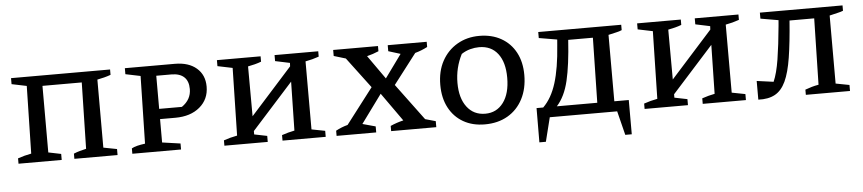

<svg xmlns="http://www.w3.org/2000/svg" viewBox="-42 -782 5295 1178"><g transform="rotate(-5 2606.0 -193.5)"><path d="M233 -463V-53L311 -37V0H45V-33Q65 -40 85.5 -45.5Q106 -51 128 -55L137 -471L45 -490V-527H655V-494Q636 -487 614.5 -481.5Q593 -476 572 -472V-53L655 -37V0H389V-32Q408 -40 426.5 -45Q445 -50 466 -55L475 -463Z M1054 -527Q1138 -527 1187 -485Q1236 -443 1236 -371Q1236 -293 1179 -245Q1122 -197 1028 -197H934V-53L1046 -37V0H746V-33Q760 -41 780 -46Q800 -51 829 -55L838 -471L746 -490V-527ZM1027 -464H934V-260H1074Q1132 -300 1132 -365Q1132 -414 1105 -439Q1078 -464 1027 -464Z M1313 0V-33Q1333 -40 1353.5 -45.5Q1374 -51 1396 -55L1405 -471L1313 -490V-527H1582V-494Q1564 -487 1542.5 -481.5Q1521 -476 1500 -472L1501 -165L1757 -450L1758 -471L1668 -490V-527H1937V-494Q1917 -487 1896.5 -481.5Q1876 -476 1854 -472V-53L1937 -37V0H1671V-34Q1691 -41 1710 -46Q1729 -51 1749 -55L1755 -356L1501 -74V-53L1580 -37V0Z M2004 0V-32Q2039 -51 2077 -61L2244 -279L2102 -468L2029 -490V-527H2305V-495Q2270 -480 2233 -471L2336 -325L2439 -467L2365 -490V-527H2605V-495Q2569 -476 2529 -465L2387 -280L2554 -55L2618 -37V0H2340V-32Q2378 -49 2420 -59L2296 -234L2168 -59L2248 -37V0Z M2917 9Q2841 9 2784.5 -23.5Q2728 -56 2696.5 -115.5Q2665 -175 2665 -256Q2665 -340 2699 -402.5Q2733 -465 2793 -500Q2853 -535 2929 -535Q3006 -535 3063.5 -502.5Q3121 -470 3152.5 -411Q3184 -352 3184 -272Q3184 -188 3151 -124.5Q3118 -61 3058 -26Q2998 9 2917 9ZM2925 -56Q2995 -56 3036.5 -111.5Q3078 -167 3078 -265Q3078 -360 3037 -413Q2996 -466 2922 -466Q2895 -466 2867 -458.5Q2839 -451 2813 -434Q2771 -352 2771 -259Q2771 -165 2812.5 -110.5Q2854 -56 2925 -56Z M3240 148 3241 -63H3282Q3335 -115 3363 -205Q3391 -295 3401 -435L3404 -471L3292 -490V-527H3803V-494Q3787 -487 3770 -483.5Q3753 -480 3720 -472V-63H3809V148H3769L3732 0H3317L3280 148ZM3471 -463Q3461 -308 3438.5 -213Q3416 -118 3366 -63H3615L3623 -463Z M3901 0V-33Q3921 -40 3941.5 -45.5Q3962 -51 3984 -55L3993 -471L3901 -490V-527H4170V-494Q4152 -487 4130.5 -481.5Q4109 -476 4088 -472L4089 -165L4345 -450L4346 -471L4256 -490V-527H4525V-494Q4505 -487 4484.5 -481.5Q4464 -476 4442 -472V-53L4525 -37V0H4259V-34Q4279 -41 4298 -46Q4317 -51 4337 -55L4343 -356L4089 -74V-53L4168 -37V0Z M4601 4V-111L4704 -97Q4726 -147 4739.5 -232Q4753 -317 4764 -436L4767 -471L4657 -490V-527H5166V-494Q5151 -488 5134.5 -484.5Q5118 -481 5082 -472V-53L5166 -37V0H4894V-32Q4916 -40 4935 -45.5Q4954 -51 4977 -55L4986 -463H4834Q4824 -328 4809.5 -236.5Q4795 -145 4770 -91.5Q4745 -38 4704 -15.5Q4663 7 4601 4Z"/></g></svg>

Font: Piazzolla SC Medium
Style: Regular
Weight: 500
Designer: Juan Pablo del Peral
Foundry: Huerta Tipografica
Version: Version 1.330